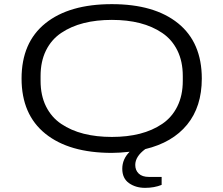

<svg xmlns="http://www.w3.org/2000/svg" viewBox="-20 -718 1067 917"><path d="M514.2 12.2Q310.5 12.2 196.8 -79.3Q83 -170.9 83 -342.8Q83 -515.1 196.8 -606.7Q310.5 -698.2 514.2 -698.2Q717.3 -698.2 830.6 -606.7Q943.8 -515.1 943.8 -342.8Q943.8 -208.5 873.8 -122.8Q803.7 -37.1 673.8 -5.9Q626 29.3 626 69.8Q626 95.2 642.6 111.1Q659.2 127 691.9 127H752V165Q716.8 179.2 672.9 179.2Q627.9 179.2 595.9 156.5Q564 133.8 564 87.9Q564 42 599.1 6.8Q549.8 12.2 514.2 12.2ZM853 -332V-355Q853 -424.8 827.1 -477.1Q801.3 -529.3 754.6 -560.8Q708 -592.3 647.9 -607.7Q587.9 -623 514.2 -623Q440.4 -623 379.9 -607.7Q319.3 -592.3 272.5 -560.8Q225.6 -529.3 199.7 -477.1Q173.8 -424.8 173.8 -355V-332Q173.8 -262.2 199.7 -210Q225.6 -157.7 272.5 -126.2Q319.3 -94.7 379.9 -79.3Q440.4 -64 514.2 -64Q587.9 -64 647.9 -79.3Q708 -94.7 754.6 -126.2Q801.3 -157.7 827.1 -210Q853 -262.2 853 -332Z"/></svg>

Font: Archivo Expanded Light
Style: Regular
Weight: 300
Width: 7
Designer: Hector Gatti
Foundry: Omnibus-Type
Version: Version 2.001